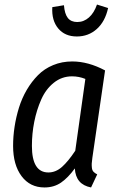

<svg xmlns="http://www.w3.org/2000/svg" viewBox="-20 -805 518 837"><path d="M314.9 -646Q263.2 -646 233.9 -680.9Q204.6 -715.8 208 -773.9L258.8 -782.2Q261.7 -744.6 275.6 -726.8Q289.6 -709 316.9 -709Q345.2 -709 367.7 -728.8Q390.1 -748.5 402.8 -785.2L451.2 -770Q438.5 -711.4 402.1 -678.7Q365.7 -646 314.9 -646ZM294.9 -537.1Q364.7 -537.1 438 -498L382.8 -118.2Q380.4 -100.6 379.9 -92.3Q379.4 -84 380.6 -73.2Q381.8 -62.5 387.7 -56.2Q393.6 -49.8 403.8 -44.9L377 12.2Q310.1 -0.5 306.2 -70.8Q276.9 -30.3 246.1 -9Q215.3 12.2 173.8 12.2Q110.8 12.2 74 -37.1Q37.1 -86.4 37.1 -168.9Q37.1 -210.4 43.5 -252.2Q49.8 -293.9 62.7 -335.7Q75.7 -377.4 96.9 -413.6Q118.2 -449.7 145.8 -477.5Q173.3 -505.4 211.7 -521.2Q250 -537.1 294.9 -537.1ZM293.9 -472.2Q249.5 -472.2 214.6 -444.3Q179.7 -416.5 159.7 -371.1Q139.6 -325.7 129.4 -274.2Q119.1 -222.7 119.1 -168.9Q119.1 -53.2 190.9 -53.2Q223.1 -53.2 250.5 -77.6Q277.8 -102.1 308.1 -147.9L352.1 -460.9Q324.2 -472.2 293.9 -472.2Z"/></svg>

Font: Fira Sans Compressed Book
Style: Italic
Weight: 350
Width: 3
Italic angle: -8°
Designer: Carrois Corporate & Edenspiekermann AG
Foundry: Carrois Corporate GbR & Edenspiekermann AG
Version: Version 4.203;PS 004.203;hotconv 1.0.88;makeotf.lib2.5.64775